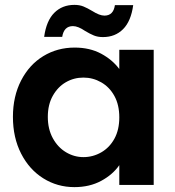

<svg xmlns="http://www.w3.org/2000/svg" viewBox="-20 -758 718 787"><path d="M33 -279Q33 -363 66.5 -428Q100 -493 157.5 -528Q215 -563 286 -563Q348 -563 394.5 -538Q441 -513 469 -475V-554H610V0H469V-81Q442 -42 394.5 -16.5Q347 9 285 9Q215 9 157.5 -27Q100 -63 66.5 -128.5Q33 -194 33 -279ZM469 -277Q469 -328 449 -364.5Q429 -401 395 -420.5Q361 -440 322 -440Q283 -440 250 -421Q217 -402 196.5 -365.5Q176 -329 176 -279Q176 -229 196.5 -191.5Q217 -154 250.5 -134Q284 -114 322 -114Q361 -114 395 -133.5Q429 -153 449 -189.5Q469 -226 469 -277ZM161 -607Q170 -673 202.5 -705.5Q235 -738 285 -738Q306 -738 322 -731.5Q338 -725 358 -713Q388 -694 408 -694Q445 -694 451 -737H526Q517 -671 484.5 -638.5Q452 -606 402 -606Q381 -606 365 -612.5Q349 -619 329 -631Q300 -651 279 -651Q242 -651 235 -607Z"/></svg>

Font: MSTAGE SemiBold
Style: Regular
Weight: 600
Designer: Ninad Kale (Devanagari), Jonny Pinhorn (Latin)
Foundry: Indian Type Foundry
Version: 4.004